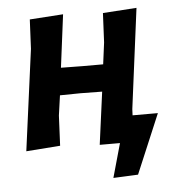

<svg xmlns="http://www.w3.org/2000/svg" viewBox="-47 -512 621 680"><g transform="rotate(-5 264.0 -171.5)"><path d="M291 4 316 -183 239 -184 166 -183 156 -112 151 -5 30 4 78 -356 83 -460 202 -468 178 -280 256 -279H328L338 -356L343 -460L463 -468L417 -112L416 -90H506L417 121L329 125L363 4Z"/></g></svg>

Font: Alegreya Sans SC
Style: Bold Italic
Weight: 700
Italic angle: -7°
Designer: Juan Pablo del Peral
Foundry: Huerta Tipografica
Version: Version 2.007